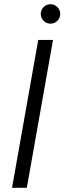

<svg xmlns="http://www.w3.org/2000/svg" viewBox="-20 -889 305 909"><path d="M37 0 161 -700H231L107 0ZM219 -777Q200 -777 186.5 -790.5Q173 -804 173 -823Q173 -842 186.5 -855.5Q200 -869 219 -869Q238 -869 251.5 -855.5Q265 -842 265 -823Q265 -804 251.5 -790.5Q238 -777 219 -777Z"/></svg>

Font: DM Sans 10pt Light
Style: Italic
Weight: 300
Italic angle: -10°
Version: Version 4.004;gftools[0.9.30]